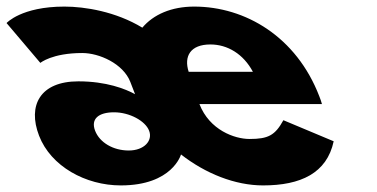

<svg xmlns="http://www.w3.org/2000/svg" viewBox="-113 -548 1146 583"><path d="M9.5 -357C9.5 -357 44.9 -387 136.9 -387C187.9 -387 261.2 -355 282.8 -299L297.1 -262C267.9 -278 210 -301 125 -301C9 -301 -29.8 -228 5.6 -136C41.4 -43 146.8 15 253.8 15C410.8 15 436.6 -79 436.6 -79C510.9 -21 600.8 15 685.8 15C799.8 15 879.5 -22 900.2 -119L747.5 -183C722.2 -137 701.5 -126 644.5 -126C599.5 -126 523.1 -153 492.6 -232H864.6C863.3 -238 859.1 -249 856.4 -256C787 -436 632.6 -528 476.6 -528C407.6 -528 352.8 -504 319.2 -464C238.4 -513 144.6 -528 82.6 -528C-48.4 -528 -93.1 -478 -93.1 -478ZM459.9 -330C444.8 -377 464.9 -413 525.9 -413C577.9 -413 626.1 -384 654.9 -330ZM175.8 -151C162 -187 186.3 -207 233.3 -207C280.3 -207 328.3 -181 339.8 -151C351.4 -121 324.9 -91 277.9 -91C230.9 -91 189.7 -115 175.8 -151Z"/></svg>

Font: Hussar
Style: BdOpOblFour
Weight: 700
Foundry: Cannot Into Space Fonts
Version: Version 2.00